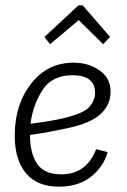

<svg xmlns="http://www.w3.org/2000/svg" viewBox="-20 -687 475 717"><path d="M289 -667 391 -549 365 -522 274 -612 167 -522 146 -549 273 -667ZM209 -36Q303 -36 339 -130L382 -119Q367 -65 320.5 -27.5Q274 10 200 10Q119 10 77 -40Q35 -90 35 -181Q35 -296 96 -374.5Q157 -453 255 -453Q311 -453 352 -424Q393 -395 393 -345Q393 -296 356 -261.5Q319 -227 235 -209Q202 -202 165.5 -195Q129 -188 92 -183Q92 -115 118.5 -75.5Q145 -36 209 -36ZM215 -245Q295 -264 315 -289Q335 -314 335 -340Q335 -406 251 -406Q173 -406 137.5 -349Q102 -292 94 -225Q134 -230 163.5 -235Q193 -240 215 -245Z"/></svg>

Font: Zilla Slab Light
Style: Italic
Weight: 300
Italic angle: -6°
Designer: Typotheque.com
Foundry: Typotheque type foundry
Version: Version 1.1; 2017; ttfautohint (v1.6)